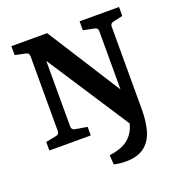

<svg xmlns="http://www.w3.org/2000/svg" viewBox="-136 -687 926 989"><g transform="rotate(-20 327.0 -192.0)"><path d="M387 188Q367 188 352.5 186Q338 184 322 181L319 129Q340 127 365.5 119.5Q391 112 410 100Q436 84 454.5 53.5Q473 23 479 -35L490 39L152 -479L178 -482V-80Q178 -61 196 -58L262 -47V0H35V-47L92 -58Q110 -61 110 -79V-490Q110 -508 92 -511L35 -523V-572H231L512 -131L487 -118V-490Q487 -508 469 -511L409 -523V-572H625V-523L573 -511Q555 -508 555 -490V-34Q555 32 540 82Q525 132 488 160Q451 188 387 188Z"/></g></svg>

Font: Rasa SemiBold
Style: Regular
Weight: 600
Designer: Anna Giedrys (Yrsa+Rasa design), David Brezina (Yrsa art-direction, Rasa art-direction, design)
Foundry: Rosetta Type Foundry
Version: Version 2.004